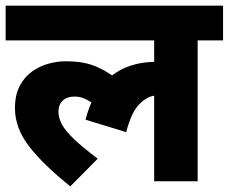

<svg xmlns="http://www.w3.org/2000/svg" viewBox="-20 -642 810 680"><path d="M0 -499V-622H770V-499H680V0H526V-303Q500 -300 472.5 -272Q445 -244 427 -174L283 -218Q291 -251 304 -279Q291 -288 276.5 -294Q262 -300 244 -300Q217 -300 202 -285.5Q187 -271 187 -247Q187 -224 199.5 -201Q212 -178 242.5 -149Q273 -120 326 -80L229 18Q134 -58 83.5 -123Q33 -188 33 -259Q33 -306 50 -338Q67 -370 94 -389Q121 -408 152 -416.5Q183 -425 213 -425Q266 -425 302.5 -413Q339 -401 377 -375Q437 -421 526 -423V-499Z"/></svg>

Font: Noto Sans ExtraBold
Style: Italic
Weight: 800
Italic angle: -12°
Designer: Monotype Design Team
Foundry: Monotype Imaging Inc.
Version: Version 2.013; ttfautohint (v1.8.4.7-5d5b)